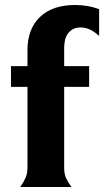

<svg xmlns="http://www.w3.org/2000/svg" viewBox="-20 -749 417 769"><path d="M24 -484H90V-548Q90 -633 140 -681Q190 -729 281 -729Q305 -729 329.5 -725Q354 -721 377 -712V-605Q356 -624 338.5 -631.5Q321 -639 303 -639Q284 -639 271 -631.5Q258 -624 250.5 -612.5Q243 -601 240 -586.5Q237 -572 237 -558V-484H337V-401H237V-78Q237 -52 244.5 -36Q252 -20 266 0H61Q75 -20 82.5 -37Q90 -54 90 -80V-401H24Z"/></svg>

Font: LT Museum
Style: Bold
Weight: 700
Designer: Daniel Lyons
Foundry: LyonsType
Version: Version 1.010